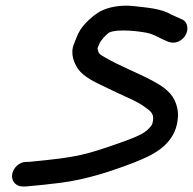

<svg xmlns="http://www.w3.org/2000/svg" viewBox="-20 -625 698 695"><path d="M24.1 6C20 32 39.1 50 62.1 50H72.1C72.7 50 73.7 50 74.4 49.9C119.2 45.9 154.7 42.4 198.5 36.8C295.1 24.4 386.4 -6.2 468.7 -38C527 -61.4 613.5 -97.9 623.3 -192.8C627.3 -220.9 619.4 -246.9 611.4 -263.6C594.5 -296.9 561.9 -316.3 534.3 -331.4C477.8 -362 410.3 -387.4 358.5 -418.1C338.9 -429.2 336.7 -431.9 333.7 -446.5C332.4 -452.7 331.9 -446.1 339.9 -467.4C344.2 -477.6 363 -499.3 373.8 -506.4C403 -522.7 497.9 -511.2 523.9 -503.1C544.1 -496.7 558.4 -486.4 584.5 -475.8C589.8 -473.4 606.6 -465.8 626.9 -475.1C653.1 -487.3 663.1 -515.6 656.3 -535.6C653.1 -544.8 648.2 -551.7 634.5 -556.8C626.7 -560.3 612 -566.9 601.9 -571.4C564.4 -594.1 514.5 -597 465.7 -602.8C423.4 -607.9 369.8 -602.1 333.2 -578.2C313.9 -565.7 284.4 -538.9 270.5 -516.5C259.5 -498.8 255.2 -483.5 248.4 -467.6C231.9 -429.3 250.5 -393.8 261.9 -376C282.8 -346.5 324.9 -327.1 354.1 -313.2L404.3 -289.2C443.1 -270.6 477 -258 503.9 -237.9C525.6 -223.2 537.4 -212.3 533.9 -190C531.7 -176.2 532.4 -174.8 520.7 -161.8C505.6 -144.7 482.9 -133.7 447.6 -120.2C406.4 -104.9 343.9 -82.8 302.4 -71.6C233.8 -52.9 165.1 -47 83.9 -39H75.1C49.1 -39 27.7 -17 24.1 6Z"/></svg>

Font: Just Breathe
Style: BdObl3
Weight: 400
Foundry: Cannot Into Space Fonts
Version: Version 0.72